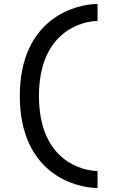

<svg xmlns="http://www.w3.org/2000/svg" viewBox="-20 -769 623 960"><path d="M79.1 -289.1C79.1 94.2 352.1 170.9 467.8 170.9V85.9C398.4 85.9 174.8 39.6 174.8 -289.1C174.8 -617.2 398.4 -664.1 467.8 -664.1V-749C352.1 -749 79.1 -671.9 79.1 -289.1Z"/></svg>

Font: Plaster
Style: Regular
Weight: 400
Designer: Eben Sorkin
Foundry: Eben Sorkin
Version: Version 1.007